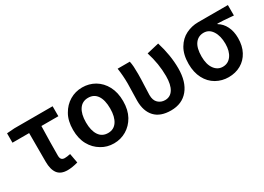

<svg xmlns="http://www.w3.org/2000/svg" viewBox="-16 -1145 2383 1736"><g transform="rotate(-30 1176.0 -277.5)"><path d="M204 -152V-451H30V-549L110 -555H509V-451H332Q327 -269 327 -146Q327 -118 338 -106Q349 -94 371 -94Q396 -94 430 -102L448 -3Q386 14 339 14Q268 14 236 -28.5Q204 -71 204 -152Z M695 -21Q633 -57 597.5 -122Q562 -187 562 -277Q562 -371 599 -435Q635 -499 694 -534Q753 -569 824 -569Q895 -569 954 -535Q1015 -499 1050 -433Q1085 -367 1085 -277Q1085 -185 1049 -120Q1013 -56 954 -21Q895 14 824 14Q752 14 695 -21ZM950 -277Q950 -366 917.5 -413.5Q885 -461 824 -461Q763 -461 730 -412.5Q697 -364 697 -277Q697 -192 729.5 -143Q762 -94 824 -94Q885 -94 917.5 -143Q950 -192 950 -277Z M1196 -215Q1196 -245 1198 -305Q1200 -363 1200 -393Q1200 -475 1188 -555H1315Q1321 -528 1323 -497Q1325 -466 1325 -421Q1325 -388 1324 -361.5Q1323 -335 1322 -315Q1318 -241 1318 -205Q1318 -149 1347.5 -121.5Q1377 -94 1419 -94Q1474 -94 1504 -141.5Q1534 -189 1534 -279Q1534 -408 1492 -539L1619 -569Q1665 -421 1665 -284Q1665 -144 1600 -65Q1535 14 1419 14Q1309 14 1252.5 -46Q1196 -106 1196 -215Z M1893 -19Q1833 -53 1799 -118Q1765 -183 1765 -271Q1765 -368 1803 -432Q1841 -496 1901 -525.5Q1961 -555 2027 -555H2339V-446L2304 -449Q2227 -456 2172 -457V-452Q2218 -425 2244 -373Q2270 -321 2270 -252Q2270 -169 2238 -110Q2206 -50 2149.5 -18Q2093 14 2021 14Q1952 14 1893 -19ZM2145 -264Q2145 -345 2112 -396.5Q2079 -448 2023 -448Q1966 -448 1933 -403.5Q1900 -359 1900 -271Q1900 -188 1934 -141Q1968 -94 2022 -94Q2078 -94 2111.5 -140Q2145 -186 2145 -264Z"/></g></svg>

Font: Merged Yaku Han JP SemiBold
Style: Regular
Weight: 600
Designer: Ryoko NISHIZUKA 西塚涼子 (kana, bopomofo & ideographs); Paul D. Hunt (Latin, Greek & Cyrillic); Sandoll Communications 산돌커뮤니
Foundry: Adobe
Version: Version 2.004